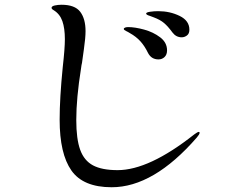

<svg xmlns="http://www.w3.org/2000/svg" viewBox="-20 -767 1040 808"><path d="M231 -263Q231 -354 244 -484Q253 -563 253 -602Q253 -648 242.5 -678Q232 -708 206 -724Q197 -729 197 -734Q197 -741 210.5 -744Q224 -747 239 -747Q295 -747 317.5 -717.5Q340 -688 340 -636Q340 -608 333 -559.5Q326 -511 325 -502Q323 -495 321 -479Q301 -354 301 -262Q301 -182 317.5 -136.5Q334 -91 371.5 -71Q409 -51 475 -51Q607 -51 797 -201Q800 -203 806.5 -207.5Q813 -212 817 -212Q820 -212 820 -208Q820 -202 808 -188Q626 21 450 21Q330 21 280.5 -49.5Q231 -120 231 -263ZM706 -630Q687 -656 670.5 -670Q654 -684 627 -694Q618 -698 611 -700Q604 -702 599.5 -704.5Q595 -707 595 -710Q595 -715 611.5 -717.5Q628 -720 646 -720Q695 -720 736 -700Q777 -680 777 -642Q777 -625 766.5 -617.5Q756 -610 745 -610Q721 -610 706 -630ZM603 -544Q589 -573 571 -593Q553 -613 526 -628Q520 -632 510.5 -636.5Q501 -641 501 -645Q501 -649 506.5 -651Q512 -653 519 -653Q548 -653 586.5 -642.5Q625 -632 654 -610Q683 -588 683 -555Q683 -537 672.5 -527Q662 -517 647 -517Q617 -517 603 -544Z"/></svg>

Font: Shippori Mincho B1 Medium
Style: Regular
Weight: 500
Designer: FONTDASU
Foundry: FONTDASU / Google Inc. / but / Adobe
Version: Version 3.110; ttfautohint (v1.8.3)